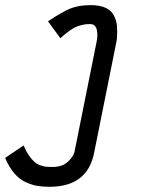

<svg xmlns="http://www.w3.org/2000/svg" viewBox="-27 -528 565 737"><path d="M419.4 -365.2 334.5 57.6Q309.1 189 163.1 189Q136.7 189 116.2 185.5Q95.7 182.1 71.8 171.4Q47.9 160.6 27.8 137.2Q7.8 113.8 -7.3 78.1L63.5 30.3Q73.2 53.2 84.5 69.3Q95.7 85.4 105.5 93.8Q115.2 102.1 127.4 106.4Q139.6 110.8 147.7 111.8Q155.8 112.8 167.5 112.8H175.8Q211.9 112.8 232.9 93.5Q253.9 74.2 258.8 55.7L344.7 -372.1Q346.7 -383.8 346.7 -394Q346.7 -435.1 320.3 -435.5H318.8Q306.6 -435.5 298.3 -434.3Q290 -433.1 275.4 -428.7Q260.7 -424.3 243.2 -412.4Q225.6 -400.4 204.6 -381.3L157.2 -446.3Q211.9 -482.4 243.4 -495.4Q274.9 -508.3 321.3 -508.3Q352.1 -508.3 373 -500.2Q394 -492.2 404.5 -477.3Q415 -462.4 418.9 -446Q422.9 -429.7 422.9 -407.7Q422.9 -381.8 419.4 -365.2Z"/></svg>

Font: Fantasque Sans Mono
Style: Italic
Weight: 400
Italic angle: -11°
Monospace: yes
Designer: Jany Belluz
Version: Version 1.8.0 ; ttfautohint (v1.8.2)